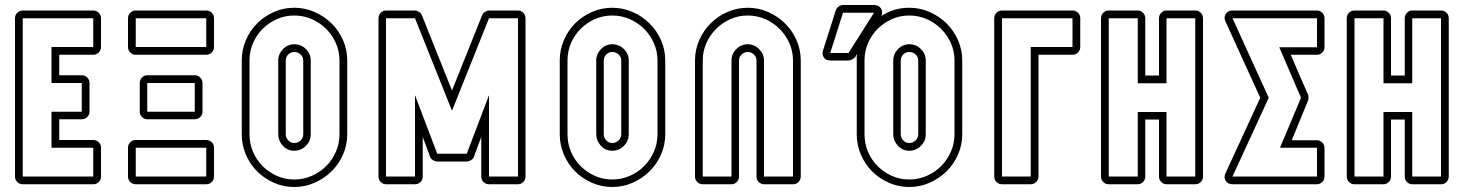

<svg xmlns="http://www.w3.org/2000/svg" viewBox="-20 -737 5860 768"><path d="M71 0Q58 0 49 -9Q40 -18 40 -31V-664Q40 -677 49 -686Q58 -695 71 -695H353Q366 -695 375 -686Q384 -677 384 -664V-549Q384 -536 375 -527Q366 -518 353 -518H217V-436H307Q320 -436 329 -427Q338 -418 338 -405V-290Q338 -278 329 -269Q320 -260 307 -260H217V-177H353Q366 -177 375 -168Q384 -159 384 -146V-31Q384 -18 375 -9Q366 0 353 0ZM353 -31V-146H186V-290H307V-405H186V-549H353V-664H71V-31Z M492 -146Q492 -159 501 -168Q510 -177 523 -177H805Q818 -177 827 -168Q836 -159 836 -146V-31Q836 -18 827 -9Q818 0 805 0H523Q510 0 501 -9Q492 -18 492 -31ZM492 -664Q492 -677 501 -686Q510 -695 523 -695H805Q818 -695 827 -686Q836 -677 836 -664V-549Q836 -536 827 -527Q818 -518 805 -518H523Q510 -518 501 -527Q492 -536 492 -549ZM539 -405Q539 -418 548 -427Q557 -436 569 -436H759Q772 -436 781 -427Q790 -418 790 -405V-290Q790 -278 781 -269Q772 -260 759 -260H569Q557 -260 548 -269Q539 -278 539 -290ZM569 -290H759V-405H569ZM523 -549H805V-664H523ZM523 -31H805V-146H523Z M1157 -706Q1200 -706 1238.5 -689Q1277 -672 1306 -643.5Q1335 -615 1352 -576.5Q1369 -538 1369 -495V-200Q1369 -157 1352 -118.5Q1335 -80 1306 -51.5Q1277 -23 1238.5 -6Q1200 11 1157 11Q1114 11 1075.5 -6Q1037 -23 1008.5 -51.5Q980 -80 963.5 -118.5Q947 -157 947 -200V-495Q947 -538 963.5 -576.5Q980 -615 1008.5 -643.5Q1037 -672 1075.5 -689Q1114 -706 1157 -706ZM1193 -495Q1193 -509 1182.5 -519Q1172 -529 1157 -529Q1143 -529 1133 -519Q1123 -509 1123 -495V-200Q1123 -186 1133 -175.5Q1143 -165 1157 -165Q1172 -165 1182.5 -175.5Q1193 -186 1193 -200ZM1223 -200Q1223 -173 1203.5 -153.5Q1184 -134 1157 -134Q1130 -134 1111.5 -154Q1093 -174 1093 -200V-495Q1093 -521 1112 -540.5Q1131 -560 1157 -560Q1184 -560 1203.5 -541Q1223 -522 1223 -495ZM1157 -675Q1120 -675 1087.5 -660.5Q1055 -646 1030.5 -621.5Q1006 -597 992 -564.5Q978 -532 978 -495V-200Q978 -163 992 -130Q1006 -97 1030.5 -72.5Q1055 -48 1087.5 -33.5Q1120 -19 1157 -19Q1194 -19 1227 -33.5Q1260 -48 1284.5 -72.5Q1309 -97 1323.5 -130Q1338 -163 1338 -200V-495Q1338 -532 1323.5 -564.5Q1309 -597 1284.5 -621.5Q1260 -646 1227 -660.5Q1194 -675 1157 -675Z M1876 -111Q1874 -103 1865 -97Q1856 -91 1847 -91H1729Q1720 -91 1711 -97Q1702 -103 1700 -111L1671 -189V-31Q1671 -18 1662 -9Q1653 0 1640 0H1524Q1512 0 1503 -9Q1494 -18 1494 -31V-664Q1494 -677 1503 -686Q1512 -695 1524 -695H1640Q1648 -695 1656.5 -689Q1665 -683 1668 -675L1788 -375L1908 -675Q1911 -683 1919.5 -689Q1928 -695 1936 -695H2052Q2064 -695 2073 -686Q2082 -677 2082 -664V-31Q2082 -18 2073 -9Q2064 0 2052 0H1936Q1923 0 1914 -9Q1905 -18 1905 -31V-189ZM1936 -356V-31H2052V-664H1936L1788 -294L1640 -664H1524V-31H1640V-356L1729 -122H1847Z M2429 -706Q2472 -706 2510.5 -689Q2549 -672 2578 -643.5Q2607 -615 2624 -576.5Q2641 -538 2641 -495V-200Q2641 -157 2624 -118.5Q2607 -80 2578 -51.5Q2549 -23 2510.5 -6Q2472 11 2429 11Q2386 11 2347.5 -6Q2309 -23 2280.5 -51.5Q2252 -80 2235.5 -118.5Q2219 -157 2219 -200V-495Q2219 -538 2235.5 -576.5Q2252 -615 2280.5 -643.5Q2309 -672 2347.5 -689Q2386 -706 2429 -706ZM2465 -495Q2465 -509 2454.5 -519Q2444 -529 2429 -529Q2415 -529 2405 -519Q2395 -509 2395 -495V-200Q2395 -186 2405 -175.5Q2415 -165 2429 -165Q2444 -165 2454.5 -175.5Q2465 -186 2465 -200ZM2495 -200Q2495 -173 2475.5 -153.5Q2456 -134 2429 -134Q2402 -134 2383.5 -154Q2365 -174 2365 -200V-495Q2365 -521 2384 -540.5Q2403 -560 2429 -560Q2456 -560 2475.5 -541Q2495 -522 2495 -495ZM2429 -675Q2392 -675 2359.5 -660.5Q2327 -646 2302.5 -621.5Q2278 -597 2264 -564.5Q2250 -532 2250 -495V-200Q2250 -163 2264 -130Q2278 -97 2302.5 -72.5Q2327 -48 2359.5 -33.5Q2392 -19 2429 -19Q2466 -19 2499 -33.5Q2532 -48 2556.5 -72.5Q2581 -97 2595.5 -130Q2610 -163 2610 -200V-495Q2610 -532 2595.5 -564.5Q2581 -597 2556.5 -621.5Q2532 -646 2499 -660.5Q2466 -675 2429 -675Z M3006 -495Q3006 -509 2995.5 -519Q2985 -529 2971 -529Q2957 -529 2946.5 -519Q2936 -509 2936 -495V-31Q2936 -18 2927 -9Q2918 0 2906 0H2791Q2778 0 2769 -9Q2760 -18 2760 -31V-495Q2760 -538 2777 -576.5Q2794 -615 2822.5 -643.5Q2851 -672 2889.5 -689Q2928 -706 2971 -706Q3014 -706 3052.5 -689Q3091 -672 3120 -643.5Q3149 -615 3166 -576.5Q3183 -538 3183 -495V-31Q3183 -18 3174 -9Q3165 0 3152 0H3036Q3024 0 3015 -9Q3006 -18 3006 -31ZM3036 -31H3152V-495Q3152 -532 3137.5 -564.5Q3123 -597 3098.5 -621.5Q3074 -646 3041 -660.5Q3008 -675 2971 -675Q2934 -675 2901.5 -660.5Q2869 -646 2844.5 -621.5Q2820 -597 2805.5 -564.5Q2791 -532 2791 -495V-31H2906V-495Q2906 -522 2925.5 -541Q2945 -560 2971 -560Q2997 -560 3016.5 -540.5Q3036 -521 3036 -495Z M3323 -695Q3325 -703 3333.5 -710Q3342 -717 3352 -717H3476Q3495 -717 3504 -703Q3513 -689 3505 -673Q3555 -706 3617 -706Q3660 -706 3698.5 -689Q3737 -672 3766 -643.5Q3795 -615 3812 -576.5Q3829 -538 3829 -495V-200Q3829 -157 3812 -118.5Q3795 -80 3766 -51.5Q3737 -23 3698.5 -6Q3660 11 3617 11Q3574 11 3535.5 -6Q3497 -23 3468.5 -51.5Q3440 -80 3423.5 -118.5Q3407 -157 3407 -200V-495Q3407 -502 3407 -508Q3407 -514 3408 -521L3401 -509Q3397 -504 3388.5 -499.5Q3380 -495 3374 -495H3301Q3284 -495 3275.5 -507Q3267 -519 3272 -535ZM3617 -675Q3580 -675 3547.5 -660.5Q3515 -646 3490.5 -621.5Q3466 -597 3452 -564.5Q3438 -532 3438 -495V-200Q3438 -163 3452 -130Q3466 -97 3490.5 -72.5Q3515 -48 3547.5 -33.5Q3580 -19 3617 -19Q3654 -19 3687 -33.5Q3720 -48 3744.5 -72.5Q3769 -97 3783.5 -130Q3798 -163 3798 -200V-495Q3798 -532 3783.5 -564.5Q3769 -597 3744.5 -621.5Q3720 -646 3687 -660.5Q3654 -675 3617 -675ZM3683 -200Q3683 -173 3663.5 -153.5Q3644 -134 3617 -134Q3590 -134 3571.5 -154Q3553 -174 3553 -200V-495Q3553 -521 3572 -540.5Q3591 -560 3617 -560Q3644 -560 3663.5 -541Q3683 -522 3683 -495ZM3653 -495Q3653 -509 3642.5 -519Q3632 -529 3617 -529Q3603 -529 3593 -519Q3583 -509 3583 -495V-200Q3583 -186 3593 -175.5Q3603 -165 3617 -165Q3632 -165 3642.5 -175.5Q3653 -186 3653 -200ZM3301 -525H3374L3476 -686H3352Z M4134 -31Q4134 -18 4124.5 -9Q4115 0 4103 0H3988Q3975 0 3966 -9Q3957 -18 3957 -31V-664Q3957 -677 3966 -686Q3975 -695 3988 -695H4270Q4283 -695 4292 -686Q4301 -677 4301 -664V-549Q4301 -536 4292 -527Q4283 -518 4270 -518H4134ZM4103 -549H4270V-664H3988V-31H4103Z M4384 -664Q4384 -677 4393 -686Q4402 -695 4415 -695H4531Q4543 -695 4552 -686Q4561 -677 4561 -664V-435H4616V-664Q4616 -677 4625 -686Q4634 -695 4646 -695H4761Q4774 -695 4783 -686Q4792 -677 4792 -664V-31Q4792 -18 4783 -9Q4774 0 4761 0H4646Q4634 0 4625 -9Q4616 -18 4616 -31V-259H4561V-31Q4561 -18 4552 -9Q4543 0 4531 0H4415Q4402 0 4393 -9Q4384 -18 4384 -31ZM4415 -31H4531V-289H4646V-31H4761V-664H4646V-404H4531V-664H4415Z M5021 -346 4882 -651Q4874 -668 4883 -681.5Q4892 -695 4910 -695H5248Q5260 -695 5269 -686Q5278 -677 5278 -664V-548Q5278 -536 5269 -527Q5260 -518 5248 -518H5143Q5160 -477 5177.5 -437.5Q5195 -398 5212 -359Q5214 -355 5214 -346.5Q5214 -338 5212 -334L5147 -176H5248Q5260 -176 5269 -167Q5278 -158 5278 -146V-31Q5278 -18 5269 -9Q5260 0 5248 0H4910Q4892 0 4883 -13.5Q4874 -27 4882 -44ZM4910 -31H5248V-146H5100L5184 -346L5097 -548H5248V-664H4910L5055 -346Z M5367 -664Q5367 -677 5376 -686Q5385 -695 5398 -695H5514Q5526 -695 5535 -686Q5544 -677 5544 -664V-435H5599V-664Q5599 -677 5608 -686Q5617 -695 5629 -695H5744Q5757 -695 5766 -686Q5775 -677 5775 -664V-31Q5775 -18 5766 -9Q5757 0 5744 0H5629Q5617 0 5608 -9Q5599 -18 5599 -31V-259H5544V-31Q5544 -18 5535 -9Q5526 0 5514 0H5398Q5385 0 5376 -9Q5367 -18 5367 -31ZM5398 -31H5514V-289H5629V-31H5744V-664H5629V-404H5514V-664H5398Z"/></svg>

Font: Lichte PostBus
Style: Regular
Weight: 400
Designer: Peter Wiegel
Version: Version 1.001